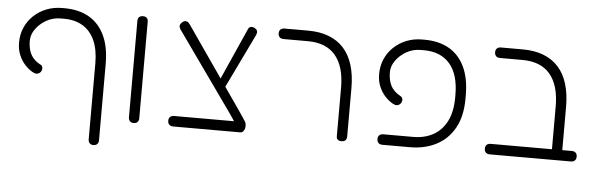

<svg xmlns="http://www.w3.org/2000/svg" viewBox="-48 -746 3302 1056"><g transform="rotate(5 1603.5 -218.0)"><path d="M493 150Q484 150 478 146.5Q472 143 468.5 136.5Q465 130 465 121V-298Q465 -374 442 -425Q419 -476 376 -502Q333 -528 272 -528H253Q211 -528 175 -507.5Q139 -487 117 -456Q95 -425 95 -392Q95 -362 102 -338.5Q109 -315 124 -297Q139 -279 164 -266Q175 -261 176.5 -249.5Q178 -238 171.5 -227.5Q165 -217 150 -214Q141 -212 122.5 -222.5Q104 -233 84 -254Q64 -275 50.5 -306Q37 -337 37 -376Q37 -421 53.5 -459Q70 -497 100 -525.5Q130 -554 170 -570Q210 -586 257 -586H269Q349 -586 405.5 -553.5Q462 -521 492 -457.5Q522 -394 522 -301V122Q522 131 518.5 137Q515 143 509 146.5Q503 150 493 150Z M703 10Q694 10 688 6.5Q682 3 678.5 -3.5Q675 -10 675 -19V-552Q675 -561 678.5 -567.5Q682 -574 688.5 -577Q695 -580 704 -580Q713 -580 719.5 -576.5Q726 -573 729 -567Q732 -561 732 -551V-18Q732 -9 728.5 -3Q725 3 719 6.5Q713 10 703 10Z M1292 10 1225 -89 915 -526Q908 -537 909 -546Q910 -555 921 -565Q929 -572 936 -573Q943 -574 950 -570.5Q957 -567 963 -558L1277 -105Q1289 -87 1299.5 -71.5Q1310 -56 1314 -49Q1317 -43 1318 -33Q1319 -23 1316.5 -13.5Q1314 -4 1308 3Q1302 10 1292 10ZM922 10Q912 10 905.5 6.5Q899 3 895.5 -3.5Q892 -10 892 -19Q892 -29 895.5 -35Q899 -41 905.5 -44.5Q912 -48 921 -48H1298L1292 10ZM1185 -226 1143 -241 1286 -562Q1290 -569 1295.5 -571.5Q1301 -574 1308.5 -573Q1316 -572 1324 -567Q1331 -563 1334 -557Q1337 -551 1336 -543.5Q1335 -536 1330 -526Z M1852 10Q1843 10 1836.5 7.5Q1830 5 1826.5 -0.5Q1823 -6 1823 -13V-283Q1823 -342 1810 -386.5Q1797 -431 1771 -461.5Q1745 -492 1707 -507Q1669 -522 1618 -522H1485Q1475 -522 1468.5 -525.5Q1462 -529 1458.5 -535.5Q1455 -542 1455 -551Q1455 -561 1458.5 -567Q1462 -573 1468.5 -576.5Q1475 -580 1484 -580H1615Q1680 -580 1729.5 -561Q1779 -542 1812.5 -505Q1846 -468 1863 -413Q1880 -358 1880 -286V-20Q1880 -10 1877 -3.5Q1874 3 1867.5 6.5Q1861 10 1852 10Z M2076 10Q2067 10 2060.5 6.5Q2054 3 2050.5 -3.5Q2047 -10 2047 -19Q2047 -29 2050.5 -35Q2054 -41 2060.5 -44.5Q2067 -48 2077 -48H2241Q2305 -48 2352.5 -74.5Q2400 -101 2426.5 -153.5Q2453 -206 2453 -285V-298Q2453 -411 2402.5 -469.5Q2352 -528 2260 -528H2241Q2199 -528 2163 -507.5Q2127 -487 2105 -456Q2083 -425 2083 -392Q2083 -347 2099 -316.5Q2115 -286 2152 -266Q2160 -262 2163 -254.5Q2166 -247 2164 -238.5Q2162 -230 2155.5 -223Q2149 -216 2138 -214Q2129 -212 2110.5 -222.5Q2092 -233 2072 -254Q2052 -275 2038.5 -306Q2025 -337 2025 -376Q2025 -421 2041.5 -459Q2058 -497 2088 -525.5Q2118 -554 2158 -570Q2198 -586 2245 -586H2257Q2337 -586 2393.5 -553.5Q2450 -521 2480 -457.5Q2510 -394 2510 -301V-282Q2510 -186 2474 -121Q2438 -56 2374.5 -23Q2311 10 2228 10Z M3037 11Q3028 11 3021.5 8.5Q3015 6 3011.5 0.5Q3008 -5 3008 -12V-283Q3008 -342 2995 -386.5Q2982 -431 2956 -461.5Q2930 -492 2892 -507Q2854 -522 2803 -522H2680Q2670 -522 2663.5 -525.5Q2657 -529 2653.5 -535.5Q2650 -542 2650 -551Q2650 -561 2653.5 -567Q2657 -573 2663.5 -576.5Q2670 -580 2679 -580H2800Q2865 -580 2914.5 -561Q2964 -542 2997.5 -505Q3031 -468 3048 -413Q3065 -358 3065 -286V-19Q3065 -9 3062 -2.5Q3059 4 3052.5 7.5Q3046 11 3037 11ZM2670 11Q2660 11 2653.5 7.5Q2647 4 2643.5 -2.5Q2640 -9 2640 -18Q2640 -28 2643.5 -34Q2647 -40 2653.5 -43.5Q2660 -47 2669 -47H3118Q3128 -47 3134 -43.5Q3140 -40 3143.5 -34Q3147 -28 3147 -18Q3147 -9 3143.5 -2.5Q3140 4 3133.5 7.5Q3127 11 3117 11Z"/></g></svg>

Font: Fredoka Light Light
Style: Regular
Weight: 300
Version: Version 2.001